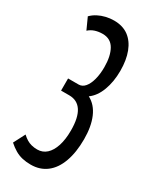

<svg xmlns="http://www.w3.org/2000/svg" viewBox="-187 -765 677 830"><g transform="rotate(30 151.5 -350.0)"><path d="M7.7 -34.5 37.3 -91.8Q49.1 -81 60.1 -74.3Q71.1 -67.6 84.3 -64.2Q97.5 -60.8 113 -60.8Q139.6 -60.8 158.7 -78.2Q177.7 -95.6 188.2 -128Q198.6 -160.4 198.6 -205.4Q198.6 -268.7 177.8 -300.8Q156.9 -333 116.1 -333H75.3V-393.6H127.5Q145.9 -393.6 159 -409.1Q172.1 -424.6 179.4 -451.8Q186.8 -479.1 186.8 -513.9Q186.8 -569.4 167.9 -602.4Q148.9 -635.4 108.9 -635.4Q88.8 -635.4 71.4 -629.8Q54 -624.1 40.7 -611.9L14.8 -668.9Q28.4 -682.7 45.6 -691.6Q62.7 -700.5 82.5 -705.2Q102.2 -710 122.8 -710Q166.3 -710 195.4 -688.7Q224.4 -667.3 239.5 -628Q254.6 -588.6 254.6 -534.9Q254.6 -480.2 238.2 -436.7Q221.9 -393.2 191.5 -371.5Q229 -351.8 247.8 -307.8Q266.7 -263.8 266.7 -200.5Q266.7 -134.9 249.4 -87.4Q232.2 -39.9 199.6 -15Q167 10 121 10Q98.2 10 78.8 5.5Q59.4 1 42.1 -9.2Q24.9 -19.3 7.7 -34.5Z"/></g></svg>

Font: Georama ExtraCondensed Thin
Style: Regular
Weight: 100
Width: 2
Designer: Jean-Baptiste Levee
Foundry: Production Type
Version: Version 1.001